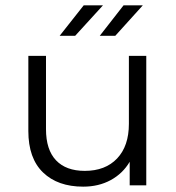

<svg xmlns="http://www.w3.org/2000/svg" viewBox="-20 -693 659 718"><path d="M527 -484V0H465V-88Q439 -44 394 -19.5Q349 5 291 5Q196 5 141 -48Q86 -101 86 -203V-484H152V-210Q152 -133 189.5 -93.5Q227 -54 297 -54Q374 -54 418 -100.5Q462 -147 462 -230V-484ZM293 -673H365L261 -559H203ZM442 -673H514L411 -559H353Z"/></svg>

Font: Montserrat Ace
Style: Regular
Weight: 400
Designer: Julieta Ulanovsky
Foundry: Julieta Ulanovsky
Version: Version 1